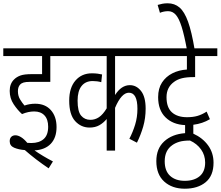

<svg xmlns="http://www.w3.org/2000/svg" viewBox="-20 -916 1342 1168"><path d="M188 -238Q152 -238 114 -222Q87 -246 63 -282Q39 -318 39 -363Q39 -407 66 -433Q81 -448 104 -456.5Q127 -465 173 -465H236V-575H0V-622H373V-575H286V-418H162Q137 -418 123.5 -414Q110 -410 102 -401Q89 -387 89 -361Q89 -333 102 -311.5Q115 -290 129 -274Q160 -285 194 -285Q255 -285 289.5 -246Q324 -207 324 -143Q324 -79 289.5 -42Q255 -5 190 -1Q240 34 302 66L276 108Q197 55 131 -3Q93 -6 66 -17.5Q39 -29 39 -57Q39 -74 48.5 -83.5Q58 -93 74 -93Q89 -93 107.5 -82Q126 -71 146 -47Q158 -46 171 -46Q218 -46 245.5 -70Q273 -94 273 -145Q273 -190 250.5 -214Q228 -238 188 -238Z M915 -575H680V-338Q718 -398 770 -398Q810 -398 838 -362.5Q866 -327 866 -255Q866 -197 851 -145.5Q836 -94 813 -48L767 -72Q788 -112 802 -157.5Q816 -203 816 -254Q816 -352 764 -352Q719 -352 680 -260V0H629V-192Q609 -168 584 -154Q559 -140 525 -140Q473 -140 437 -179.5Q401 -219 401 -304Q401 -382 439 -426Q477 -470 539 -470Q558 -470 573.5 -468Q589 -466 601 -463L596 -416Q572 -423 544 -423Q500 -423 476 -392.5Q452 -362 452 -304Q452 -238 473.5 -212.5Q495 -187 530 -187Q558 -187 582 -203Q606 -219 629 -257V-575H361V-622H915Z M1104 232Q1027 232 979 188.5Q931 145 931 64Q931 -12 979 -56Q1027 -100 1106 -106V-155Q1032 -158 987 -202Q942 -246 942 -325Q942 -378 965.5 -414Q989 -450 1028.5 -470Q1068 -490 1117 -493V-575H903V-622H1302V-575H1167V-447H1157Q1115 -447 1087 -440Q1059 -433 1039 -418Q993 -385 993 -325Q993 -262 1026 -232.5Q1059 -203 1118 -203Q1154 -203 1181.5 -211Q1209 -219 1237 -237L1257 -191Q1212 -164 1156 -157V-103Q1213 -77 1246 -31.5Q1279 14 1279 74Q1279 153 1231 192.5Q1183 232 1104 232ZM1104 184Q1161 184 1194.5 156Q1228 128 1228 73Q1228 28 1203 -7Q1178 -42 1136 -61Q1096 -61 1071 -53.5Q1046 -46 1028 -33Q982 -1 982 65Q982 124 1015 154Q1048 184 1104 184Z M1117 -615Q1101 -702 1085 -753Q1069 -804 1049.5 -826Q1030 -848 1003 -848Q976 -848 953 -838L939 -886Q952 -890 967 -893Q982 -896 1000 -896Q1042 -896 1072 -870.5Q1102 -845 1124 -784Q1146 -723 1164 -615Z"/></svg>

Font: Noto Sans ExtraCondensed Light
Style: Regular
Weight: 300
Width: 2
Designer: Monotype Design Team
Foundry: Monotype Imaging Inc.
Version: Version 2.013; ttfautohint (v1.8.4.7-5d5b)